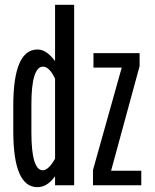

<svg xmlns="http://www.w3.org/2000/svg" viewBox="-20 -768 640 795"><path d="M208 -1V-38Q175.5 7 135 7Q35 7 35 -225V-330Q35 -563 135 -563Q154.5 -563 172.2 -551Q190 -539 208 -515V-748H287V-1ZM158 -492Q134.5 -492 122.2 -453Q110 -414 110 -336V-220Q110 -141 122 -102Q134 -63 157 -63Q181 -63 208 -111V-442Q184.5 -492 158 -492ZM367 -488V-548H558V-494L440 -61H565V-1H365V-64L484 -488Z"/></svg>

Font: JuliaMono Light
Style: Regular
Weight: 300
Monospace: yes
Designer: cormullion
Foundry: corm
Version: Version 0.054; ttfautohint (v1.8.4)